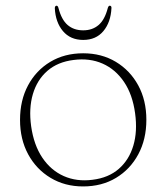

<svg xmlns="http://www.w3.org/2000/svg" viewBox="-20 -660 598 690"><path d="M279 -468.5Q345 -468.5 396.2 -437.8Q447.5 -407 476.8 -353.2Q506 -299.5 506 -229.5Q506 -159.5 477 -105.5Q448 -51.5 397 -20.8Q346 10 278.5 10Q213 10 161.8 -20.8Q110.5 -51.5 81.2 -105.5Q52 -159.5 52 -229Q52 -299.5 80.8 -353.2Q109.5 -407 160.8 -437.8Q212 -468.5 279 -468.5ZM313 -14Q370 -21 407 -53.2Q444 -85.5 459.2 -136.8Q474.5 -188 465.5 -253Q456.5 -320 425.8 -365.5Q395 -411 348.5 -431.5Q302 -452 244.5 -444.5Q187.5 -437.5 150.5 -405.5Q113.5 -373.5 98.2 -322Q83 -270.5 92 -206Q101.5 -139 132 -93.5Q162.5 -48 209.2 -27.2Q256 -6.5 313 -14ZM279 -551Q312 -551 334.2 -570Q356.5 -589 367.5 -631.5Q370 -639.5 374.5 -639.5Q377 -639.5 379 -637.5Q381 -635.5 380.5 -630.5Q378 -580 351.5 -548.2Q325 -516.5 279 -516.5Q233 -516.5 206.2 -548.2Q179.5 -580 177 -630.5Q177 -635.5 179 -637.5Q181 -639.5 183 -639.5Q188 -639.5 190 -631.5Q201 -589 223.2 -570Q245.5 -551 279 -551Z"/></svg>

Font: Fraunces Thin
Style: Regular
Weight: 250
Version: Version 1.000;[b76b70a41]